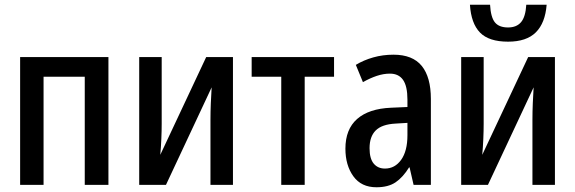

<svg xmlns="http://www.w3.org/2000/svg" viewBox="-20 -781 2429 811"><path d="M438 -540V0H338V-457H164V0H65V-540Z M663 -540V-259Q663 -229 661.5 -194Q660 -159 657 -127L851 -540H964V0H869V-276Q869 -308 870.5 -345Q872 -382 874 -412L681 0H568V-540Z M1391 -457H1267V0H1168V-457H1043V-540H1391Z M1642 -550Q1723 -550 1761.5 -502.5Q1800 -455 1800 -363V0H1727L1710 -74H1708Q1682 -32 1651 -11Q1620 10 1570 10Q1506 10 1472.5 -36.5Q1439 -83 1439 -153Q1439 -235 1488.5 -278.5Q1538 -322 1632 -326L1701 -329V-360Q1701 -417 1682.5 -443.5Q1664 -470 1627 -470Q1600 -470 1571.5 -460.5Q1543 -451 1513 -434L1483 -507Q1516 -527 1556.5 -538.5Q1597 -550 1642 -550ZM1701 -262 1651 -259Q1593 -256 1567 -230Q1541 -204 1541 -155Q1541 -111 1558.5 -90Q1576 -69 1606 -69Q1648 -69 1674.5 -106Q1701 -143 1701 -210Z M2023 -540V-259Q2023 -229 2021.5 -194Q2020 -159 2017 -127L2211 -540H2324V0H2229V-276Q2229 -308 2230.5 -345Q2232 -382 2234 -412L2041 0H1928V-540ZM2289 -761Q2283 -684 2243.5 -644.5Q2204 -605 2126 -605Q2045 -605 2007.5 -643.5Q1970 -682 1965 -761H2050Q2053 -708 2070.5 -686.5Q2088 -665 2126 -665Q2162 -665 2181 -687.5Q2200 -710 2203 -761Z"/></svg>

Font: Avrile Sans Condensed Medium
Style: Regular
Weight: 500
Width: 3
Designer: Monotype Design Team
Foundry: Monotype Imaging Inc.
Version: Version 2.001;September 10, 2019;FontCreator 11.5.0.2425 64-